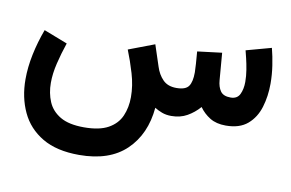

<svg xmlns="http://www.w3.org/2000/svg" viewBox="-70 -513 1341 886"><g transform="rotate(10 601.0 -69.5)"><path d="M733.9 0Q709.5 0 690.2 -7.3Q670.9 -14.6 655.3 -24.4Q644 101.1 566.2 176Q488.3 251 346.2 251Q240.7 251 173.6 211.2Q106.4 171.4 74.5 103Q42.5 34.7 42.5 -50.3Q42.5 -106.9 55.2 -167.7Q67.9 -228.5 90.3 -288.6L201.2 -245.6Q184.1 -195.3 172.4 -146.5Q160.6 -97.7 160.6 -54.2Q160.6 -6.3 177.5 33.7Q194.3 73.7 234.9 97.7Q275.4 121.6 346.2 121.6Q418.5 121.6 460 98.4Q501.5 75.2 518.8 35.4Q536.1 -4.4 536.1 -53.2Q536.1 -106.9 519.5 -162.8Q502.9 -218.8 483.4 -267.1L604.5 -313L637.2 -213.9Q648.4 -178.2 671.4 -154.8Q694.3 -131.3 734.9 -131.3Q777.8 -131.3 792.2 -151.9Q806.6 -172.4 806.6 -216.8Q806.6 -228 804.7 -257.1Q802.7 -286.1 800.3 -314L915 -328.1L925.3 -201.7Q927.7 -169.9 941.4 -150.6Q955.1 -131.3 988.8 -131.3Q1020 -131.3 1031.7 -155.8Q1043.5 -180.2 1043.5 -213.9Q1043.5 -241.2 1038.8 -269.8Q1034.2 -298.3 1028.3 -322.3Q1022.5 -346.2 1019.5 -357.9L1137.2 -390.1Q1147 -352.5 1153.3 -310.3Q1159.7 -268.1 1159.7 -226.1Q1159.7 -167 1144 -115.5Q1128.4 -64 1091.1 -32Q1053.7 0 989.3 0Q944.8 0 915 -18.3Q885.3 -36.6 865.2 -64.9Q839.8 -36.1 807.9 -18.1Q775.9 0 733.9 0Z"/></g></svg>

Font: Vazirmatn UI NL
Style: Bold
Weight: 700
Designer: Saber Rastikerdar
Foundry: Saber Rastikerdar
Version: Version 33.003